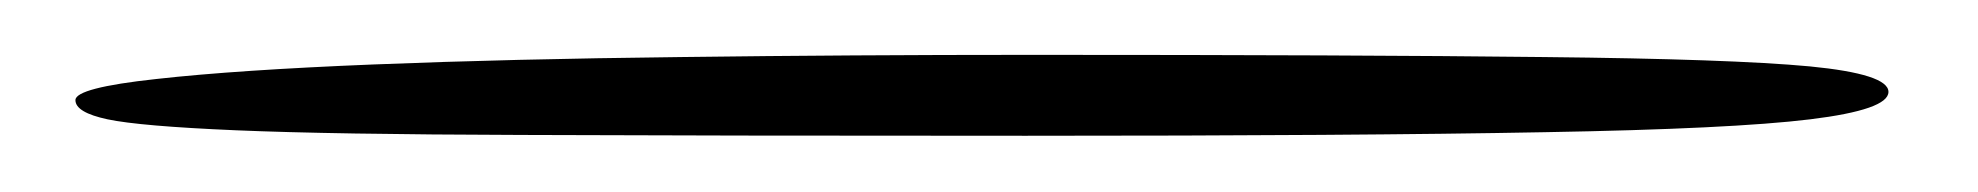

<svg xmlns="http://www.w3.org/2000/svg" viewBox="-20 9 721 70"><path d="M354 58.5Q239.5 58.5 170.2 58.2Q101 58 66 56.5Q31 55 19.2 52.5Q7.5 50 7.5 45.5Q7.5 41 37 37.8Q66.5 34.5 116.2 32.5Q166 30.5 228.2 29.8Q290.5 29 356 29Q474.5 29 542.8 29.8Q611 30.5 639.8 33.2Q668.5 36 668.5 42.5Q668.5 49 640 52.5Q611.5 56 543 57.2Q474.5 58.5 354 58.5Z"/></svg>

Font: Gluten Thin
Style: Regular
Weight: 100
Designer: Tyler Finck
Foundry: Etcetera Type Company
Version: Version 1.300